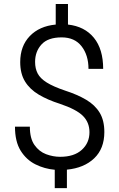

<svg xmlns="http://www.w3.org/2000/svg" viewBox="-20 -843 599 964"><path d="M429.2 -179.2Q429.2 -228 396.5 -261Q363.8 -293.9 280.8 -321.8Q219.2 -341.3 174.6 -367.9Q129.9 -394.5 105.7 -433.8Q81.5 -473.1 81.5 -531.2Q81.5 -611.8 129.6 -661.9Q177.7 -711.9 259.8 -719.7V-822.8H321.3V-719.7Q404.8 -710.4 451.4 -653.3Q498 -596.2 498 -497.1H424.3Q424.3 -565.9 389.6 -610.6Q355 -655.3 289.6 -655.3Q220.7 -655.3 188.5 -619.9Q156.2 -584.5 156.2 -532.2Q156.2 -498.5 169.2 -473.9Q182.1 -449.2 214.8 -428.7Q247.6 -408.2 306.6 -388.2Q368.7 -368.2 412.8 -342Q457 -315.9 480.5 -277.1Q503.9 -238.3 503.9 -180.2Q503.9 -96.7 452.9 -48.1Q401.9 0.5 315.9 8.8V101.6H254.9V9.3Q203.6 4.9 158 -17.8Q112.3 -40.5 83.7 -86.4Q55.2 -132.3 55.2 -207H129.9Q129.9 -147.9 153.1 -115Q176.3 -82 211.4 -68.8Q246.6 -55.7 282.2 -55.7Q352.1 -55.7 390.6 -90.6Q429.2 -125.5 429.2 -179.2Z"/></svg>

Font: Vazirmatn RD FD Light
Style: Regular
Weight: 300
Designer: Saber Rastikerdar
Foundry: Saber Rastikerdar
Version: Version 33.003